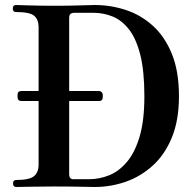

<svg xmlns="http://www.w3.org/2000/svg" viewBox="-20 -746 778 766"><path d="M46 0Q32 0 32 -14Q32 -28 46 -28Q98 -28 116 -43.5Q134 -59 134 -89V-343H66Q50 -343 50 -359V-368Q50 -383 66 -383H134V-638Q134 -667 117 -682.5Q100 -698 44 -698Q31 -698 31 -712Q31 -726 44 -726Q53 -726 95.5 -724.5Q138 -723 195 -723Q261 -723 299.5 -724.5Q338 -726 358 -726Q421 -726 481 -706.5Q541 -687 589 -644Q637 -601 665.5 -531.5Q694 -462 694 -362Q694 -266 665.5 -197Q637 -128 588.5 -84.5Q540 -41 480.5 -20.5Q421 0 358 0Q338 0 299 -1Q260 -2 193 -2Q137 -2 96.5 -1Q56 0 46 0ZM276 -31H335Q376 -31 415 -46.5Q454 -62 486 -99.5Q518 -137 537 -201Q556 -265 556 -362Q556 -463 539.5 -528Q523 -593 494 -629.5Q465 -666 428.5 -680.5Q392 -695 352 -695H276Q269 -695 262.5 -691.5Q256 -688 256 -674V-383H375Q381 -383 385.5 -378.5Q390 -374 390 -368V-359Q390 -343 375 -343H256V-51Q256 -29 276 -31Z"/></svg>

Font: Zen Antique Soft
Style: Regular
Weight: 400
Designer: Yoshimichi Ohira
Foundry: Positype
Version: Version 1.001